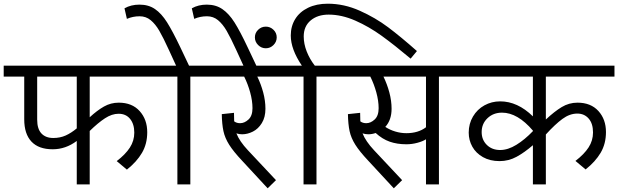

<svg xmlns="http://www.w3.org/2000/svg" viewBox="-40 -997 3342 1038"><path d="M445 -363Q485 -400 522 -421Q559 -442 602 -442Q674 -442 715 -396.5Q756 -351 756 -282Q756 -219 727.5 -170.5Q699 -122 646 -80L591 -126Q638 -162 662 -199Q686 -236 686 -280Q686 -326 663.5 -354Q641 -382 601 -382Q565 -382 527.5 -357.5Q490 -333 445 -289V0H375V-235Q315 -190 245 -190Q169 -190 130 -231.5Q91 -273 91 -352V-583H-20V-642H806V-583H445ZM375 -583H161V-350Q161 -300 184 -275.5Q207 -251 248 -251Q285 -251 315 -264.5Q345 -278 375 -303Z M1102 -583H989V0H919V-583H786V-642H912L874 -725Q842 -795 821 -831Q800 -867 774.5 -888Q749 -909 715 -909Q678 -909 646 -895L633 -952Q668 -972 714 -972Q763 -972 798 -948Q833 -924 863 -876.5Q893 -829 935 -741L982 -642H1102Z M1488 -583H1351Q1371 -542 1383 -497Q1395 -452 1395 -409Q1395 -363 1375.5 -331.5Q1356 -300 1327 -285.5Q1298 -271 1269 -271Q1253 -271 1238 -276Q1255 -233 1300 -185L1452 -23L1407 21L1269 -128Q1222 -178 1199 -214.5Q1176 -251 1168 -288Q1160 -325 1159 -380L1225 -387Q1225 -355 1226 -341Q1239 -331 1258 -331Q1282 -331 1303.5 -351Q1325 -371 1325 -412Q1325 -452 1312.5 -497.5Q1300 -543 1280 -583H1082V-642H1488Z M1456 -629ZM1238 -725Q1207 -793 1185.5 -830Q1164 -867 1138.5 -888Q1113 -909 1079 -909Q1042 -909 1010 -895L997 -952Q1032 -972 1078 -972Q1127 -972 1162.5 -947.5Q1198 -923 1228 -875.5Q1258 -828 1299 -741L1352 -629H1282ZM1397 -853Q1421 -853 1438.5 -836Q1456 -819 1456 -795Q1456 -771 1438.5 -753.5Q1421 -736 1397 -736Q1373 -736 1355.5 -753.5Q1338 -771 1338 -795Q1338 -819 1355.5 -836Q1373 -853 1397 -853Z M1602 -800Q1602 -760 1618 -719Q1634 -678 1662 -642H1784V-583H1671V0H1601V-583H1468V-642H1592Q1532 -731 1532 -805Q1532 -855 1556 -894Q1580 -933 1625.5 -955Q1671 -977 1732 -977Q1820 -977 1905 -939Q1990 -901 2058.5 -849.5Q2127 -798 2214 -721L2180 -680Q2093 -753 2024 -803Q1955 -853 1881 -885.5Q1807 -918 1737 -918Q1677 -918 1639.5 -886.5Q1602 -855 1602 -800Z M2445 -583H2333V0H2263V-244Q2246 -233 2216.5 -225Q2187 -217 2157 -217Q2107 -217 2067 -231Q2027 -245 1991 -278Q1971 -271 1951 -271Q1935 -271 1920 -276Q1937 -233 1982 -185L2134 -23L2089 21L1951 -128Q1904 -178 1881 -214.5Q1858 -251 1850 -288Q1842 -325 1841 -380L1907 -387Q1907 -355 1908 -341Q1921 -331 1940 -331Q1964 -331 1985.5 -351Q2007 -371 2007 -412Q2007 -452 1994.5 -497.5Q1982 -543 1962 -583H1764V-642H2445ZM2263 -583H2033Q2053 -542 2065 -497Q2077 -452 2077 -409Q2077 -348 2043 -311Q2067 -295 2097 -286Q2127 -277 2157 -277Q2221 -277 2263 -309Z M2911 -583V-351Q2957 -394 2996.5 -418Q3036 -442 3082 -442Q3154 -442 3195 -397Q3236 -352 3236 -283Q3236 -220 3207.5 -171.5Q3179 -123 3126 -81L3071 -127Q3118 -163 3142 -200Q3166 -237 3166 -281Q3166 -329 3142.5 -356Q3119 -383 3081 -383Q3040 -383 3000.5 -354Q2961 -325 2911 -270V0H2841V-212Q2796 -173 2753 -149.5Q2710 -126 2661 -126Q2609 -126 2571 -147.5Q2533 -169 2513.5 -204Q2494 -239 2494 -280Q2494 -328 2517 -367Q2540 -406 2579 -427.5Q2618 -449 2664 -449Q2758 -449 2841 -368V-583H2424V-642H3282V-583ZM2841 -288V-291Q2758 -388 2674 -388Q2627 -388 2595.5 -358Q2564 -328 2564 -283Q2564 -241 2592 -213.5Q2620 -186 2664 -186Q2706 -186 2751.5 -214Q2797 -242 2841 -288Z"/></svg>

Font: Martel Sans Light
Style: Regular
Weight: 300
Designer: Dan Reynolds and Mathieu Réguer
Foundry: Dan Reynolds and Mathieu Réguer
Version: Version 1.002; ttfautohint (v1.1) -l 5 -r 5 -G 72 -x 0 -D la